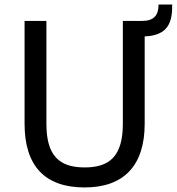

<svg xmlns="http://www.w3.org/2000/svg" viewBox="-20 -812 777 844"><path d="M737 -792H677C677 -744 656 -720 604 -720H520V-268C520 -128 464 -76 352 -76C240 -76 184 -128 184 -268V-720H88V-268C88 -84 176 12 352 12C524 12 616 -84 616 -268V-652C719 -656 738 -714 737 -792Z"/></svg>

Font: Kufam Arabic Latin Roman Normal
Style: Regular
Weight: 400
Designer: Wael Morcos & Artur Schmal
Version: Version 1.200;PS 001.200;hotconv 1.0.88;makeotf.lib2.5.64775